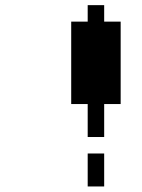

<svg xmlns="http://www.w3.org/2000/svg" viewBox="-20 -832 540 728"><path d="M312.5 -250H375V-125H312.5ZM312.5 -437.5H250V-750H312.5V-812.5H375V-750H437.5V-437.5H375V-312.5H312.5Z"/></svg>

Font: HE신이문
Style: regular
Weight: 500
Monospace: yes
Designer: Taeyun An (WindowsTiger)
Version: v1.1